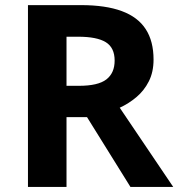

<svg xmlns="http://www.w3.org/2000/svg" viewBox="-20 -734 700 754"><path d="M297.9 -713.9Q395 -713.9 458.3 -690.4Q521.5 -667 552.2 -619.6Q583 -572.3 583 -500Q583 -451.2 564.5 -414.6Q545.9 -377.9 515.6 -352.5Q485.4 -327.1 450.2 -311L660.2 0H492.2L321.8 -273.9H241.2V0H89.8V-713.9ZM287.1 -589.8H241.2V-397H290Q365.2 -397 397.7 -422.1Q430.2 -447.3 430.2 -496.1Q430.2 -546.9 395.3 -568.4Q360.4 -589.8 287.1 -589.8Z"/></svg>

Font: Wonky
Style: Regular
Weight: 400
Designer: Monotype Design Team
Foundry: Monotype Imaging Inc.
Version: Version 3.000